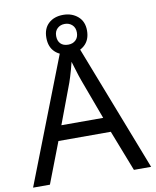

<svg xmlns="http://www.w3.org/2000/svg" viewBox="-95 -950 828 1022"><g transform="rotate(-10 319.5 -439.0)"><path d="M545 0 459 -221H176L91 0H0L279 -717H360L638 0ZM352 -517Q349 -525 342 -546Q335 -567 328.5 -589.5Q322 -612 318 -624Q313 -604 307.5 -583.5Q302 -563 296.5 -546Q291 -529 287 -517L206 -301H432ZM317 -667Q268 -667 238 -695Q208 -723 208 -773Q208 -823 238 -850.5Q268 -878 317 -878Q364 -878 396 -850.5Q428 -823 428 -774Q428 -723 396.5 -695Q365 -667 317 -667ZM317 -717Q342 -717 357.5 -732Q373 -747 373 -773Q373 -799 357 -814Q341 -829 317 -829Q293 -829 277 -814Q261 -799 261 -773Q261 -747 275.5 -732Q290 -717 317 -717Z"/></g></svg>

Font: Noto Sans Telugu
Style: Regular
Weight: 400
Designer: Jelle Bosma - Monotype Design Team
Foundry: Monotype Imaging Inc.
Version: Version 2.003